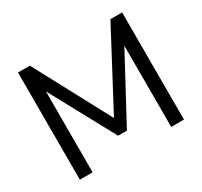

<svg xmlns="http://www.w3.org/2000/svg" viewBox="-146 -900 1150 1094"><g transform="rotate(-30 429.0 -352.5)"><path d="M87 0V-705H165L431 -207L695 -705H772V0H688V-534L459 -108H401L171 -532V0Z"/></g></svg>

Font: Nunito Sans Medium
Style: Regular
Weight: 500
Designer: Vernon Adams
Foundry: Vernon Adams
Version: Version 3.101; ttfautohint (v1.8.4.7-5d5b);gftools[0.9.27]